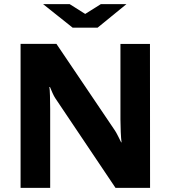

<svg xmlns="http://www.w3.org/2000/svg" viewBox="-20 -914 830 934"><path d="M189.5 -894H318.8L394.5 -846.2L470.7 -894H595.2L454.6 -779.3H333.5ZM80.1 -700.7H254.4L539.6 -278.3Q545.4 -269.5 554.9 -250.7Q564.5 -231.9 569.3 -221.7H571.3Q568.8 -239.7 567.4 -272.5Q565.9 -305.2 565.9 -334V-700.2H709.5L710 0H542L248.5 -437Q243.2 -444.8 235.6 -461.4Q228 -478 223.1 -490.7H220.2Q222.2 -480.5 223.1 -447.5Q224.1 -414.6 224.1 -384.3V0H80.1Z"/></svg>

Font: Selawik
Style: Bold
Weight: 700
Designer: Aaron Bell
Foundry: Microsoft Corporation
Version: Version 1.01